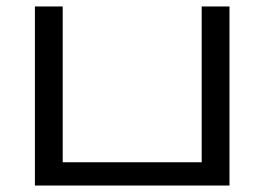

<svg xmlns="http://www.w3.org/2000/svg" viewBox="-20 -574 818 594"><path d="M88 0V-554H174V-72H604V-554H690V0Z"/></svg>

Font: hexltamil05
Style: Book
Weight: 400
Designer: Jelle Bosma - Monotype Design Team
Foundry: Monotype Imaging Inc.
Version: Version 2.003